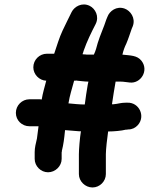

<svg xmlns="http://www.w3.org/2000/svg" viewBox="-20 -718 708 847"><path d="M447 50V-38C447 -58 453 -112 457 -138C482 -138 516 -141 535 -146H539L546 -147C563 -147 577 -154 588 -166C623 -205 594 -267 542 -265H535C512 -265 503 -260 480 -258H474C479 -292 484 -325 490 -358H512C525 -358 540 -355 552 -354C601 -348 638 -407 604 -450C585 -474 556 -473 520 -477C524 -495 530 -511 537 -525C546 -546 554 -571 561 -591L566 -603C579 -639 555 -671 530 -680C494 -693 463 -669 454 -644L449 -632C438 -597 422 -564 411 -528C407 -513 402 -493 394 -477H369C365 -477 360 -477 355 -478C351 -478 347 -478 344 -479C346 -484 348 -489 349 -494C364 -537 383 -575 402 -612C419 -646 400 -680 376 -692C342 -709 308 -689 296 -665C283 -638 270 -613 256 -583C241 -551 232 -519 219 -481H187C154 -481 127 -454 127 -421C127 -390 153 -363 184 -362C177 -334 169 -310 164 -279C161 -280 157 -280 153 -280H110C77 -280 50 -253 50 -220C50 -187 77 -161 110 -161H150C147 -136 144 -118 143 -107C138 -85 133 -67 133 -47V-17C133 15 160 42 192 42C224 42 252 15 252 -17V-46C253 -48 253 -50 253 -53C260 -81 263 -104 267 -144C288 -142 306 -141 328 -139H337C332 -109 328 -58 328 -38V50C328 82 356 109 388 109C420 109 447 82 447 50ZM282 -262C288 -299 297 -324 307 -362H312C315 -363 318 -363 321 -362C334 -361 353 -358 369 -358H370C369 -353 368 -349 367 -344C362 -316 358 -287 354 -257C330 -257 304 -260 282 -262Z"/></svg>

Font: Electronic
Style: Nord
Weight: 900
Version: Version 1.011